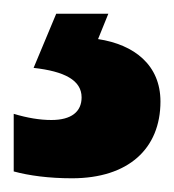

<svg xmlns="http://www.w3.org/2000/svg" viewBox="-32 -20 254 280"><path d="M202 128C202 75 164 45 111 37L126 0H50L17 79C62 84 87 97 87 122C87 143 72 155 43 155C26 155 8 152 -12 146V230C10 236 39 240 73 240C155 240 202 197 202 128Z"/></svg>

Font: Noto Sans Georgian Condensed ExtraBold
Style: Regular
Weight: 800
Width: 3
Designer: Monotype Design Team, Akaki Razmadze
Foundry: Google LLC
Version: Version 2.005